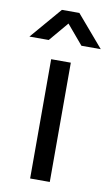

<svg xmlns="http://www.w3.org/2000/svg" viewBox="-120 -810 497 856"><g transform="rotate(10 128.5 -382.5)"><path d="M290 -622.5 168 -765H89L-33 -622.5H54.5L128.5 -710L202.5 -622.5ZM169 0V-540H80V0Z"/></g></svg>

Font: Hauora Medium
Style: Regular
Weight: 500
Designer: Wayne Shih
Foundry: WCYS
Version: Version 1.001;hotconv 1.0.109;makeotfexe 2.5.65596